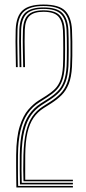

<svg xmlns="http://www.w3.org/2000/svg" viewBox="-20 -826 381 846"><path d="M83.5 -27.2Q82.5 -49.5 82.4 -78.6Q82.2 -107.8 83.2 -142.8Q85 -203.5 94.5 -244.5Q104 -285.5 122.2 -312.1Q140.5 -338.8 167.8 -356.2L202.2 -378.2Q228.2 -394.8 246.8 -413.8Q265.2 -432.8 275.9 -460.8Q286.5 -488.8 289.2 -532Q290.2 -548.8 290.6 -580.1Q291 -611.5 290.6 -643.8Q290.2 -676 289.2 -694.8Q286.2 -749 260.1 -774.2Q234 -799.5 171.2 -799.5Q114.5 -799.5 86.9 -776.4Q59.2 -753.2 57.2 -695.8Q56.2 -668.5 56.4 -645Q56.5 -621.5 57.1 -594.6Q57.8 -567.8 58.2 -530.2H50.2Q49.8 -567.2 49.1 -593.6Q48.5 -620 48.4 -643.6Q48.2 -667.2 49.2 -696Q51.5 -755 79.9 -780.5Q108.2 -806 171.2 -806Q240 -806 267.1 -778.5Q294.2 -751 297.2 -695Q298.2 -675.8 298.6 -643.2Q299 -610.8 298.6 -579.4Q298.2 -548 297.2 -531.8Q294.5 -485.2 282.8 -455.9Q271 -426.5 251.6 -407.1Q232.2 -387.8 206.5 -371.2L172.2 -349.5Q145.8 -332.8 127.9 -306.9Q110 -281 100.9 -241.2Q91.8 -201.5 91.2 -142.5Q91.2 -121.2 91.1 -102.6Q91 -84 91 -67Q91 -50 91.2 -34H301.2V-27.2ZM52.2 0Q51.8 -20 51.5 -44.1Q51.2 -68.2 51.1 -93.8Q51 -119.2 51.2 -143Q52 -222.2 67 -269.5Q82 -316.8 104.5 -342.6Q127 -368.5 150.2 -383L185 -405Q207 -419 222.2 -434.2Q237.5 -449.5 246.4 -473.1Q255.2 -496.8 257.5 -535Q258.2 -544.8 258.5 -566.1Q258.8 -587.5 258.8 -612.6Q258.8 -637.8 258.4 -659.4Q258 -681 257.5 -691.5Q255.2 -734 236.4 -754Q217.5 -774 171.2 -774Q129.8 -774 110.2 -755.9Q90.8 -737.8 89.2 -694.5Q88.2 -666.8 88.4 -643.8Q88.5 -620.8 89.1 -594.4Q89.8 -568 90.2 -530.2H82.2Q81.5 -581 80.6 -616.5Q79.8 -652 81.2 -694.8Q83 -740.8 104 -760.6Q125 -780.5 171.2 -780.5Q221.2 -780.5 242.1 -759.2Q263 -738 265.5 -691.8Q266.2 -680.2 266.5 -658Q266.8 -635.8 266.8 -610.6Q266.8 -585.5 266.4 -564.6Q266 -543.8 265.5 -534.8Q263 -494.5 253.6 -469.9Q244.2 -445.2 228.2 -429.1Q212.2 -413 189.2 -398.2L154.8 -376.2Q122.2 -355.8 101.4 -324.9Q80.5 -294 70.2 -249.5Q60 -205 59.2 -143Q59 -121 59 -97Q59 -73 59.2 -49.6Q59.5 -26.2 60 -6.8H301.2V0ZM68 -13.5Q67 -40 67 -75.9Q67 -111.8 67.2 -142.8Q68 -205.5 78.2 -249Q88.5 -292.5 108.6 -321.5Q128.8 -350.5 159 -369.8L193.5 -391.8Q217.2 -406.8 234.1 -423.8Q251 -440.8 261 -466.8Q271 -492.8 273.5 -534.5Q274 -543.8 274.4 -564.4Q274.8 -585 274.8 -609.9Q274.8 -634.8 274.4 -657.6Q274 -680.5 273.2 -694.2Q270.8 -742 248 -764.4Q225.2 -786.8 171.2 -786.8Q120.5 -786.8 97.9 -765.5Q75.2 -744.2 73.2 -695Q72.2 -667.5 72.4 -644.1Q72.5 -620.8 73.1 -594.2Q73.8 -567.8 74.2 -530.2H66.2Q65.8 -568.8 65.1 -594.9Q64.5 -621 64.4 -643.9Q64.2 -666.8 65.2 -695.2Q67.2 -748.8 92.5 -771Q117.8 -793.2 171.2 -793.2Q230.8 -793.2 254.6 -768.9Q278.5 -744.5 281.2 -694.5Q282 -680 282.4 -656.8Q282.8 -633.5 282.8 -608.5Q282.8 -583.5 282.4 -563.2Q282 -543 281.5 -534.2Q279 -492.2 269 -465.4Q259 -438.5 241.4 -420.1Q223.8 -401.8 197.8 -385L163.5 -363Q136.2 -345.5 116.9 -318.6Q97.5 -291.8 87 -249.4Q76.5 -207 75.2 -142.8Q74.8 -110 74.8 -77Q74.8 -44 75.8 -20.5H301.2V-13.5Z"/></svg>

Font: Big Shoulders Inline Text Thin
Style: Regular
Weight: 100
Designer: Patric King
Foundry: XO Type Co
Version: Version 2.002